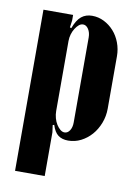

<svg xmlns="http://www.w3.org/2000/svg" viewBox="-79 -557 552 778"><g transform="rotate(10 197.5 -168.5)"><path d="M156 -443 162 -441Q175 -476 193 -490.5Q211 -505 237 -505Q263 -505 286 -493.5Q309 -482 326.5 -462.5Q344 -443 354 -416.5Q364 -390 364 -361V-145Q364 -114 353 -85.5Q342 -57 323.5 -36Q305 -15 280.5 -2.5Q256 10 228 10Q203 10 187 -2Q171 -14 162 -43L156 -41L160 -12V168H38V-495H160V-472ZM160 -100Q160 -85 164 -70.5Q168 -56 175 -45Q182 -34 190.5 -27Q199 -20 208 -20Q221 -20 229.5 -33Q238 -46 238 -66V-416Q238 -436 229 -450Q220 -464 207 -464Q198 -464 190 -457.5Q182 -451 175 -440Q168 -429 164 -415.5Q160 -402 160 -388Z"/></g></svg>

Font: Moniqa Black Heading
Style: Regular
Weight: 900
Designer: Rajesh Rajput
Foundry: Rajesh Rajput
Version: Version 1.000